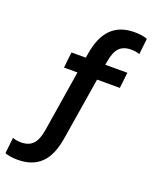

<svg xmlns="http://www.w3.org/2000/svg" viewBox="-285 -800 817 1030"><g transform="rotate(20 123.5 -285.0)"><path d="M216 -513 213 -496H339L329 -406H199L141 -49Q125 51 76.5 97.5Q28 144 -55 144Q-99 144 -128 133L-118 42Q-97 50 -70 50Q-26 50 -2 25Q22 0 31 -57L87 -406H10L20 -496H102L106 -521Q122 -619 170.5 -666.5Q219 -714 302 -714Q346 -714 375 -703L365 -612Q344 -620 317 -620Q272 -620 248.5 -595Q225 -570 216 -513Z"/></g></svg>

Font: Cabin SemiBold
Style: Regular
Weight: 600
Designer: Pablo Impallari
Foundry: Pablo Impallari. http://www.impallari.com Igino Marini. http://www.ikern.com
Version: Version 2.200